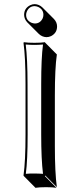

<svg xmlns="http://www.w3.org/2000/svg" viewBox="-20 -853 390 933"><path d="M97.2 -780.8Q97.2 -812.5 126.5 -827.6Q137.7 -833 148.9 -833Q169.9 -832 185.5 -817.4L242.2 -760.7Q257.3 -744.6 257.3 -724.6Q257.3 -692.9 228.5 -677.7Q217.3 -672.4 205.6 -672.4Q184.6 -673.3 168.9 -688L112.3 -744.6Q97.7 -760.3 97.2 -780.8ZM104 -444.8Q104 -573.7 94.2 -645L96.2 -647.9Q114.3 -645 147 -645Q179.7 -645 198.2 -647.9L200.2 -645L256.3 -588.4Q246.6 -521.5 246.6 -388.7V-143.6Q246.6 -14.6 256.3 56.6L200.2 0L198.2 2.9L254.4 59.6Q236.3 56.6 203.6 56.6Q171.4 56.6 152.3 59.6L96.2 2.9L94.2 0Q104 -68.4 104 -200.2ZM113.8 -444.8 114.3 -200.2Q114.3 -75.2 105.5 -8.3Q126.5 -10.3 147 -9.8Q168 -9.8 189 -8.3Q180.2 -78.6 180.2 -200.2V-444.8Q180.2 -570.8 189 -636.7Q168.5 -634.8 147 -634.8Q125.5 -634.8 105 -636.7Q113.8 -565.9 113.8 -444.8ZM106.9 -780.8Q106.9 -754.4 132.3 -742.7Q141.1 -739.3 148.9 -738.8Q175.3 -738.8 187.5 -764.2Q190.9 -772.9 190.9 -780.8Q190.9 -807.1 165.5 -819.3Q156.7 -822.8 148.9 -823.2Q122.6 -823.2 110.8 -797.9Q106.9 -789.1 106.9 -780.8Z"/></svg>

Font: Linux Biolinum Shadow O
Style: Regular
Weight: 400
Designer: Philipp H. Poll
Foundry: Philipp H. Poll
Version: Version 1.0.4